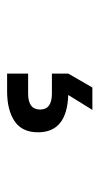

<svg xmlns="http://www.w3.org/2000/svg" viewBox="110 -180 280 540"><g transform="rotate(90 250.0 90.0)"><path d="M226.1 -29.8H289.1L247.1 38.1Q352.1 41.5 352.1 123Q352.1 168 320.8 189Q289.6 210 236.8 210H187V150.9H243.2Q288.1 150.9 288.1 117.2Q288.1 84 243.2 84H187V38.1Z"/></g></svg>

Font: TASA Explorer
Style: Regular
Weight: 400
Designer: Weizhong Zhang
Foundry: Local Remote
Version: Version 1.000;Glyphs 3.1.2 (3151)